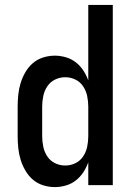

<svg xmlns="http://www.w3.org/2000/svg" viewBox="-20 -755 540 783"><path d="M204 8Q179 8 155.5 0.5Q132 -7 114 -22.5Q96 -38 83.5 -59.5Q71 -81 64 -104Q57 -127 54.5 -151.5Q52 -176 52 -200V-320Q52 -344 54.5 -368.5Q57 -393 64 -416Q71 -439 83.5 -460.5Q96 -482 114 -497.5Q132 -513 155.5 -520.5Q179 -528 204 -528Q226 -528 248.5 -521.5Q271 -515 289 -501Q307 -487 319.5 -468Q332 -449 340 -427V-735H440V0H340V-93Q332 -71 319.5 -52Q307 -33 289 -19Q271 -5 248.5 1.5Q226 8 204 8ZM246 -80Q268 -80 287.5 -89.5Q307 -99 319 -117Q331 -135 335.5 -156.5Q340 -178 340 -200V-320Q340 -342 335.5 -363.5Q331 -385 319 -403Q307 -421 287.5 -430.5Q268 -440 246 -440Q224 -440 204.5 -430.5Q185 -421 173 -403Q161 -385 156.5 -363.5Q152 -342 152 -320V-200Q152 -178 156.5 -156.5Q161 -135 173 -117Q185 -99 204.5 -89.5Q224 -80 246 -80Z"/></svg>

Font: Iosevka Term Curly Semibold
Style: Regular
Weight: 600
Designer: Belleve Invis
Foundry: Belleve Invis
Version: Version 32.3.0